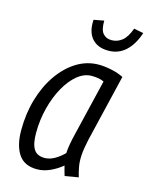

<svg xmlns="http://www.w3.org/2000/svg" viewBox="-113 -810 693 892"><g transform="rotate(15 233.0 -364.0)"><path d="M152 10Q91 10 63 -32Q35 -74 35 -147Q35 -227 55.5 -297Q76 -367 113.5 -420.5Q151 -474 200 -504Q249 -534 306 -534Q332 -534 366 -527Q400 -520 425 -507L348 -184Q338 -139 336 -108Q334 -77 338.5 -52.5Q343 -28 350 -4L285 7Q281 -6 278 -16.5Q275 -27 272 -40Q247 -19 215.5 -4.5Q184 10 152 10ZM173 -50Q196 -50 219.5 -63Q243 -76 265 -98Q266 -133 283 -201L346 -464Q333 -470 318.5 -472.5Q304 -475 287 -475Q251 -475 218.5 -448.5Q186 -422 160.5 -376.5Q135 -331 120 -273Q105 -215 105 -152Q105 -100 120.5 -75Q136 -50 173 -50ZM330 -608Q278 -608 250.5 -639.5Q223 -671 227 -729L276 -738Q275 -695 290 -677Q305 -659 332 -659Q359 -659 381.5 -676.5Q404 -694 420 -738L466 -729Q447 -671 412.5 -639.5Q378 -608 330 -608Z"/></g></svg>

Font: Ubuntu Sans Condensed
Style: Italic
Weight: 400
Width: 3
Italic angle: -13.5°
Designer: Dalton Maag Ltd
Foundry: Dalton Maag Ltd
Version: Version 1.006; ttfautohint (v1.8.4.7-5d5b)